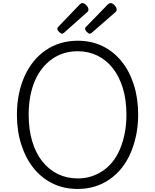

<svg xmlns="http://www.w3.org/2000/svg" viewBox="-20 -1220 1016 1259"><path d="M490 19Q399 19 326 -16.5Q253 -52 201 -116.5Q149 -181 120 -270.5Q91 -360 91 -468Q91 -540 104 -603.5Q117 -667 141.5 -721Q166 -775 200.5 -817.5Q235 -860 279.5 -890.5Q324 -921 377 -937Q430 -953 490 -953Q579 -953 651.5 -918Q724 -883 776.5 -818.5Q829 -754 857.5 -664.5Q886 -575 886 -468Q886 -396 872.5 -332Q859 -268 835 -213.5Q811 -159 776.5 -116.5Q742 -74 698 -43.5Q654 -13 601.5 3Q549 19 490 19ZM490 -50Q537 -50 578 -63Q619 -76 655 -100.5Q691 -125 719.5 -161Q748 -197 767.5 -244Q787 -291 798 -346.5Q809 -402 809 -468Q809 -565 785.5 -642Q762 -719 719.5 -773Q677 -827 618.5 -855.5Q560 -884 490 -884Q442 -884 400.5 -871.5Q359 -859 323 -834Q287 -809 258 -773Q229 -737 209 -690.5Q189 -644 178.5 -588.5Q168 -533 168 -468Q168 -370 191.5 -292.5Q215 -215 258 -161Q301 -107 360 -78.5Q419 -50 490 -50ZM387 -999Q379 -999 367.5 -1010.5Q356 -1022 356 -1031Q356 -1034 357 -1037Q358 -1040 363 -1045L502 -1190Q506 -1194 510.5 -1197Q515 -1200 520 -1200Q529 -1200 538 -1193Q547 -1186 553.5 -1176.5Q560 -1167 560 -1159Q560 -1153 558.5 -1148.5Q557 -1144 549 -1138L403 -1008Q398 -1004 394.5 -1001.5Q391 -999 387 -999ZM569 -999Q561 -999 549.5 -1010.5Q538 -1022 538 -1031Q538 -1034 539 -1037Q540 -1040 545 -1045L686 -1190Q690 -1194 695 -1197Q700 -1200 704 -1200Q714 -1200 723 -1193Q732 -1186 738.5 -1176.5Q745 -1167 745 -1159Q745 -1153 743.5 -1148.5Q742 -1144 734 -1138L585 -1008Q581 -1004 577 -1001.5Q573 -999 569 -999Z"/></svg>

Font: Playwrite US Modern Light
Style: Regular
Weight: 300
Designer: Veronika Burian, José Scaglione
Foundry: TypeTogether
Version: Version 1.003